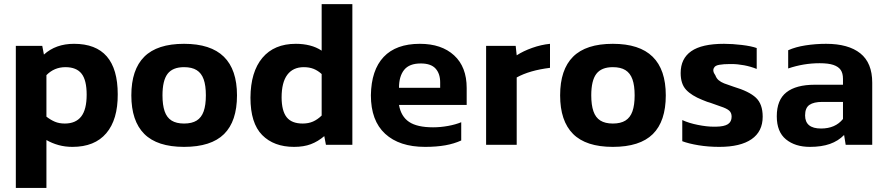

<svg xmlns="http://www.w3.org/2000/svg" viewBox="-20 -709 4343 940"><path d="M207.3 211.1V-23.4Q235 -7.5 266.8 1.3Q298.6 10.1 334.8 10.1Q443.6 10.1 500.3 -56.7Q557.1 -123.4 556.4 -247.4Q556.4 -494.5 342.4 -494.5Q253 -494.5 195 -441.8L186.9 -484.4H57.5V211.1ZM207.3 -137.9V-341.1Q245.7 -380.2 300.3 -380.2Q354.3 -380.2 379.3 -348.3Q404.3 -316.5 404.3 -245.4Q404.3 -172.8 377.5 -138.5Q350.6 -104.2 297.2 -104.2Q269.6 -104.2 248.7 -113.1Q227.7 -122 207.3 -137.9Z M1140.3 -242.2Q1140.3 -368.1 1076 -431.3Q1011.6 -494.5 881 -494.5Q749.7 -494.5 686.4 -431.3Q623 -368.1 623 -242.2Q623 -116.7 686.4 -53.3Q749.7 10.1 881 10.1Q1013.5 10.1 1076.9 -52.6Q1140.3 -115.3 1140.3 -242.2ZM775.5 -242.2Q775.5 -314.8 800.4 -347.5Q825.4 -380.2 881 -380.2Q919.5 -380.2 942.9 -365.6Q966.3 -351 977.1 -320.7Q987.9 -290.4 987.9 -242.2Q987.9 -194.4 977.1 -163.9Q966.3 -133.4 942.9 -118.8Q919.5 -104.2 881 -104.2Q843.4 -104.2 820 -118.8Q796.6 -133.4 786 -164.3Q775.5 -195.2 775.5 -242.2Z M1567.6 -42.6 1575.7 0H1705.1V-688.9H1554.8V-461Q1528.7 -478.4 1496.8 -486.4Q1464.9 -494.5 1428.4 -494.5Q1322.3 -494.5 1264.6 -425.8Q1206.9 -357.1 1206.2 -230.7Q1206.2 -106 1263.5 -47.9Q1320.8 10.1 1419.8 10.1Q1467 10.1 1501.9 -3.1Q1536.8 -16.3 1567.6 -42.6ZM1358.7 -231.9Q1358.7 -305.8 1386.7 -343Q1414.7 -380.2 1467.2 -380.2Q1494.3 -380.2 1515.5 -371.8Q1536.6 -363.3 1554.8 -346.5V-143.3Q1534.5 -123.6 1512.4 -113.9Q1490.2 -104.2 1461.9 -104.2Q1407.9 -104.2 1383.5 -135.1Q1359 -166.1 1358.7 -231.9Z M2238.1 -21.3V-110.6Q2210.8 -99.3 2173.8 -92.5Q2136.8 -85.7 2100.3 -85.7Q2022.3 -85.7 1982.8 -112.2Q1943.3 -138.7 1933.4 -195.3H2264.8V-278.2Q2264.8 -381.4 2203.3 -437.9Q2141.9 -494.5 2035.5 -494.5Q1919 -494.5 1858.3 -430.2Q1797.7 -365.9 1795.8 -242.8Q1795.8 -118.2 1865.5 -54.1Q1935.2 10.1 2061 10.1Q2116.4 10.1 2160 2.4Q2203.6 -5.4 2238.1 -21.3ZM2040.2 -398.3Q2089.9 -398.3 2112.5 -373.3Q2135 -348.3 2135 -305.9V-279.1H1933.4Q1933.4 -335.5 1958.7 -367Q1984 -398.4 2040.2 -398.3Z M2509.7 0V-329.8Q2572.3 -364.5 2672.7 -376.9V-494.5Q2629.3 -490.2 2585.5 -474.6Q2541.7 -459 2509.7 -438.2L2504.7 -484.4H2359.9V0Z M3239.6 -242.2Q3239.6 -368.1 3175.2 -431.3Q3110.9 -494.5 2980.3 -494.5Q2848.9 -494.5 2785.6 -431.3Q2722.3 -368.1 2722.3 -242.2Q2722.3 -116.7 2785.6 -53.3Q2848.9 10.1 2980.3 10.1Q3112.8 10.1 3176.2 -52.6Q3239.6 -115.3 3239.6 -242.2ZM2874.7 -242.2Q2874.7 -314.8 2899.7 -347.5Q2924.6 -380.2 2980.3 -380.2Q3018.8 -380.2 3042.1 -365.6Q3065.5 -351 3076.3 -320.7Q3087.1 -290.4 3087.1 -242.2Q3087.1 -194.4 3076.3 -163.9Q3065.5 -133.4 3042.1 -118.8Q3018.8 -104.2 2980.3 -104.2Q2942.7 -104.2 2919.3 -118.8Q2895.9 -133.4 2885.3 -164.3Q2874.7 -195.2 2874.7 -242.2Z M3714 -137.9Q3714 -199.6 3680.8 -230.7Q3647.6 -261.8 3572 -284.3Q3541.5 -294.4 3525.4 -300.7Q3509.3 -307.1 3498.5 -316.2Q3487.7 -325.3 3482.5 -339.8Q3465.6 -363.2 3476.6 -378.4Q3481.6 -388.3 3502 -391.8Q3522.5 -395.4 3553.8 -395.5Q3558 -395.5 3561.1 -395.5Q3590.7 -395.5 3623.1 -389.4Q3655.4 -383.3 3684.7 -371.5V-473.8Q3658.2 -483.3 3611.9 -488.9Q3565.7 -494.5 3524.7 -494.5Q3416 -494.5 3364.2 -458.3Q3312.4 -422.1 3312.4 -351.5Q3312.4 -298.1 3339.1 -269.5Q3365.7 -240.9 3418 -220.1Q3431 -215 3442 -210.6Q3448.7 -208.6 3457.9 -205.7Q3484.8 -195.8 3507.7 -188Q3536.7 -178.6 3549.3 -168Q3561.9 -157.3 3561.9 -137.9Q3561.9 -112.9 3543.7 -101.1Q3525.5 -89.3 3485 -88.8Q3478 -88.8 3472.9 -88.8Q3439.8 -88.8 3396.2 -97.6Q3352.5 -106.3 3320.3 -121.2V-17.7Q3351.2 -5.9 3399.4 2.1Q3447.7 10.1 3501.7 10.1Q3604.9 10.1 3659.4 -27.5Q3714 -65.1 3714 -137.9Z M4112.6 -48.1 4120.3 0H4250.3V-304.2Q4250.3 -401.3 4191.9 -447.9Q4133.5 -494.5 4024.3 -494.5Q3973.2 -494.5 3924.1 -486.9Q3875.1 -479.4 3838.8 -463V-373.8Q3914.2 -399.5 3993 -399.5Q4035.3 -399.5 4060 -391.2Q4084.7 -382.8 4095.9 -366.6Q4107.1 -350.4 4107.1 -322.8V-294.2H3969.7Q3877.6 -294.2 3830.3 -257.1Q3783 -220.1 3783 -139.6Q3783 -63.4 3828 -26.7Q3873 10.1 3945.2 10.1Q4002 10.1 4043 -4.3Q4084 -18.8 4112.6 -48.1ZM3921.6 -144Q3921.6 -181 3943 -195.6Q3964.5 -210.2 4006.2 -210.1H4107.1V-126.5Q4069.6 -79.8 3999.7 -79.8Q3921.6 -79.8 3921.6 -144Z"/></svg>

Font: Arad-FD-VF Thin
Style: Regular
Weight: 100
Designer: Mohammad Darvishi
Version: Version 1.010;September 21, 2024;FontCreator 15.0.0.2992 64-